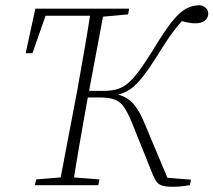

<svg xmlns="http://www.w3.org/2000/svg" viewBox="-20 -707 815 733"><path d="M639 6Q613 6 599 1.5Q585 -3 577.5 -13.5Q570 -24 563 -41L486 -233Q470 -272 456 -294.5Q442 -317 420 -326Q398 -335 359 -335H294L299 -360H374Q402 -360 423.5 -365.5Q445 -371 464.5 -386Q484 -401 506.5 -430.5Q529 -460 559 -508Q591 -561 615.5 -596Q640 -631 660 -650.5Q680 -670 700 -678.5Q720 -687 745 -687Q759 -684 767 -675.5Q775 -667 775 -655Q775 -638 761.5 -628Q748 -618 726 -618Q708 -618 690 -622.5Q672 -627 656 -631L697 -651Q674 -627 656 -605Q638 -583 620.5 -557Q603 -531 581 -495Q550 -446 527 -416.5Q504 -387 483.5 -371Q463 -355 440 -348.5Q417 -342 386 -339L385 -353Q419 -351 442 -342.5Q465 -334 481 -319Q497 -304 510.5 -280.5Q524 -257 537 -224L623 -19L599 -30L709 -21L705 0Q693 2 676 4Q659 6 639 6ZM78 -504 115 -674H352L351 -647H133L162 -670L104 -504ZM113 0 118 -22 228 -31H246L360 -22L355 0ZM206 0 275 -362Q289 -440 302.5 -518Q316 -596 328 -674H379L311 -312Q297 -234 283.5 -156Q270 -78 258 0ZM340 -642 346 -674H473L469 -652L358 -642Z"/></svg>

Font: Source Serif 4 36pt Light
Style: Italic
Weight: 300
Italic angle: -12°
Designer: Frank Grießhammer
Foundry: Adobe Systems Incorporated
Version: Version 4.004;hotconv 1.0.116;makeotfexe 2.5.65601